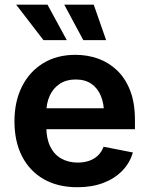

<svg xmlns="http://www.w3.org/2000/svg" viewBox="-20 -786 634 817"><path d="M309.1 10.7Q226.1 10.7 166 -23.7Q106 -58.1 73.7 -121.1Q41.5 -184.1 41.5 -270Q41.5 -354 73.5 -417.7Q105.5 -481.4 163.8 -517.1Q222.2 -552.7 300.8 -552.7Q353 -552.7 398.7 -536.1Q444.3 -519.5 479.2 -485.6Q514.2 -451.7 534.2 -399.7Q554.2 -347.7 554.2 -276.4V-236.3H101.6V-325.2H486.8L422.9 -300.3Q422.9 -344.7 409.2 -377.9Q395.5 -411.1 368.7 -429.4Q341.8 -447.8 301.8 -447.8Q262.2 -447.8 234.1 -429.2Q206.1 -410.6 191.7 -378.9Q177.2 -347.2 177.2 -308.1V-245.6Q177.2 -196.3 193.8 -162.4Q210.4 -128.4 240.7 -111.3Q271 -94.2 311 -94.2Q337.4 -94.2 359.4 -101.8Q381.3 -109.4 397 -124.5Q412.6 -139.6 420.9 -161.6L545.4 -137.2Q532.7 -92.8 500.2 -59.3Q467.8 -25.9 419.4 -7.6Q371.1 10.7 309.1 10.7ZM334.5 -615.2 253.4 -766.1H378.9L431.6 -615.2ZM165 -615.2 48.8 -766.1H182.1L264.2 -615.2Z"/></svg>

Font: Inter
Style: 650
Weight: 650
Designer: Rasmus Andersson
Foundry: rsms
Version: Version 4.001;git-66647c0bb